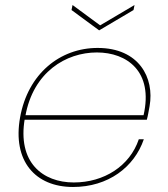

<svg xmlns="http://www.w3.org/2000/svg" viewBox="-20 -738 668 765"><path d="M68 -261H565C570 -279 571 -289 576 -315C596 -428 534 -547 369 -547C219 -547 91 -444 60 -270C29 -96 121 7 271 7C411 7 515 -72 553 -183H533C497 -76 394 -11 274 -11C151 -11 48 -90 79 -267L81 -275C112 -451 243 -529 366 -529C486 -529 592 -453 552 -279H72ZM379 -637 269 -718 265 -698 375 -617 512 -698 516 -718Z"/></svg>

Font: Poppins Devanagari Thin
Style: Italic
Weight: 100
Italic angle: -10°
Designer: Ninad Kale (Devanagari), Jonny Pinhorn (Latin)
Foundry: Indian Type Foundry
Version: 4.005